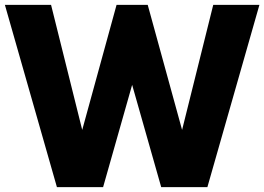

<svg xmlns="http://www.w3.org/2000/svg" viewBox="-46 -770 1087 790"><path d="M-25.9 -750 188.2 0H378.2L497.7 -420.9L617.3 0H807.3L1021.4 -750H831.4L703.2 -235.5L561.8 -750H433.6L292.3 -235.5L164.1 -750Z"/></svg>

Font: Spartan MB ExtBd
Style: Regular
Weight: 800
Designer: Matt Bailey, Mirko Velimirovic
Foundry: Matt Bailey
Version: Version 1.005